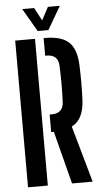

<svg xmlns="http://www.w3.org/2000/svg" viewBox="-63 -1005 547 1043"><g transform="rotate(-5 210.5 -483.5)"><path d="M286.5 0 212.5 -288H198V-383.5H209Q271.5 -383.5 274.5 -444.5Q279 -544 274.5 -643.5Q271.5 -704 209 -704H201.5V-800H209Q299 -800 339 -762.2Q379 -724.5 382.5 -638Q384.5 -583.5 384.5 -541Q384.5 -498.5 382.5 -450Q378.5 -340.5 312 -308L399 0ZM46.5 0V-800H154.5V0ZM173 -841 99.5 -967H164.5L202 -896.5L239.5 -967H304.5L231 -841Z"/></g></svg>

Font: Big Shoulders Stencil Display
Style: Bold
Weight: 700
Designer: Patric King
Foundry: XO Type Co
Version: Version 1.000